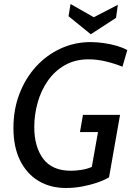

<svg xmlns="http://www.w3.org/2000/svg" viewBox="-20 -924 661 958"><path d="M309 14Q231 14 172 -21.5Q113 -57 80 -124Q47 -191 47 -285Q47 -378 77 -456Q107 -534 160 -592Q213 -650 283 -682Q353 -714 432 -714Q464 -714 498.5 -709Q533 -704 563.5 -695Q594 -686 615 -674L591 -591Q555 -606 510 -617Q465 -628 422 -628Q355 -628 304 -599Q253 -570 219 -521.5Q185 -473 168 -412.5Q151 -352 151 -290Q151 -192 195.5 -132Q240 -72 335 -72Q355 -72 383.5 -76Q412 -80 438 -91L469 -265H379L394 -351H579L524 -39Q498 -24 462.5 -12Q427 0 387.5 7Q348 14 309 14ZM433 -753 322 -843 332 -904 448 -838 568 -900 559 -835Z"/></svg>

Font: Cabin VF Beta
Style: Italic
Weight: 400
Italic angle: -7°
Designer: Pablo Impallari
Foundry: Pablo Impallari. http://www.impallari.com Igino Marini. http://www.ikern.com
Version: Version 2.300